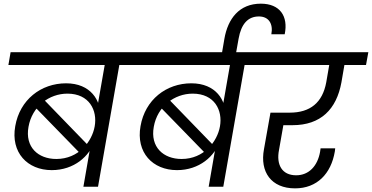

<svg xmlns="http://www.w3.org/2000/svg" viewBox="-20 -1027 2046 1056"><path d="M519.1 0 636.3 -669.6H768.1L780.2 -740H38.3L26.2 -669.6H555.9L513 -424.4L530.8 -387C535.9 -474.1 478.7 -568.8 343.4 -568.8C205.3 -568.8 89.1 -478.6 63.9 -333.4C37.9 -188.1 130.8 -91.3 264.6 -91.3C387.5 -91.3 473.4 -168.1 500.2 -252.6L481.4 -246.1L438.7 0ZM289.8 -152.6C189.7 -152.6 116.5 -218 136.8 -329.6C156.5 -441.9 250.3 -512 350.9 -512C471.5 -512 516.7 -419.5 500.7 -331.6C486.2 -248.9 413.1 -152.6 289.8 -152.6ZM478.1 -213.9 203.6 -497.3 157.1 -454.1 434.8 -168.9Z M1208.1 0 1325.3 -669.6H1457.1L1469.2 -740H727.3L715.2 -669.6H1244.9L1202 -424.4L1219.8 -387C1224.9 -474.1 1167.7 -568.8 1032.4 -568.8C894.3 -568.8 778.1 -478.6 752.9 -333.4C726.9 -188.1 819.8 -91.3 953.6 -91.3C1076.5 -91.3 1162.4 -168.1 1189.2 -252.6L1170.4 -246.1L1127.7 0ZM978.8 -152.6C878.7 -152.6 805.5 -218 825.8 -329.6C845.5 -441.9 939.3 -512 1039.9 -512C1160.5 -512 1205.7 -419.5 1189.7 -331.6C1175.2 -248.9 1102.1 -152.6 978.8 -152.6ZM1167.1 -213.9 892.6 -497.3 846.1 -454.1 1123.8 -168.9Z M1276.3 -724.7 1292.3 -814.4C1306.6 -894.5 1343 -936.5 1404.1 -936.5C1457.7 -936.5 1483.6 -896.5 1472.4 -838.4H1545.8C1566.6 -938.3 1519.1 -1006.8 1414.6 -1006.8C1295.9 -1006.8 1233.4 -924.2 1214.2 -813.9L1198.9 -724.7Z M1602.8 9C1723.3 9 1800.9 -71 1821.6 -194C1821.6 -197.8 1822.6 -204.1 1823.6 -211.1H1743.2L1740.4 -191.8C1726.7 -114.5 1679.3 -62.9 1608.8 -62.9C1530.5 -62.9 1498.6 -121.5 1514.6 -202.5L1545.6 -379.2L1496.8 -338.5H1589C1743.9 -338.5 1830.9 -425.6 1857.9 -574.4L1876.6 -683.2H1793.1L1774.4 -574.4C1753.9 -463.3 1687.1 -407.4 1573.1 -407.4H1467.6L1431.9 -206.5C1408.4 -81.8 1471.4 9 1602.8 9ZM1993.1 -669.6 2005.9 -740H1417.3L1405.2 -669.6Z"/></svg>

Font: Poppins Devanagari Thin
Style: Italic
Weight: 100
Italic angle: -10°
Designer: Ninad Kale (Devanagari), Jonny Pinhorn (Latin)
Foundry: Indian Type Foundry
Version: 4.005